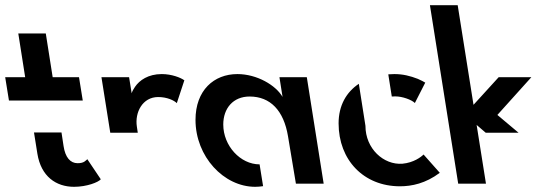

<svg xmlns="http://www.w3.org/2000/svg" viewBox="-38 -708 2106 740"><path d="M-18 -410.5 -3.5 -320.5H281L266.5 -410.5H165L138.5 -579H32.5L59 -410.5ZM93 -197.5 106 -116C120 -28 178 12 247.5 12C296.5 12 341 -5.5 350.5 -17L298.5 -94.5C297.5 -93 294 -90 288 -85.5C281.5 -81 272.5 -79 261 -79C233 -79 213.5 -101.5 207 -145L199 -197.5Z M353 -410.5 387 -196.5H493L489.5 -220C481 -275 511.5 -334 571.5 -334C606 -334 633 -321 643.5 -310.5L672.5 -398.5C658 -409 623.5 -422.5 585.5 -422.5C533 -422.5 499.5 -398.5 482.5 -373.5C476 -364 471.5 -356 469.5 -348.5L459.5 -410.5Z M1072 -183 1102.5 0H1209.5L1144.5 -410.5H1039L1051 -334.5C1025 -379.5 952.5 -422.5 877 -422.5C786.5 -422.5 715.5 -360 715.5 -246C715.5 -104.5 824.5 12 945.5 12C956 12 966 11 976 9.5L962.5 -74.5C888.5 -74.5 822.5 -146 822.5 -228C822.5 -290.5 860.5 -336 924 -336C1004 -336 1055.5 -282 1072 -183Z M1458.5 -421.5 1472 -336C1476.5 -336.5 1481 -336.5 1485.5 -336.5C1513 -336.5 1548.5 -323.5 1561 -311L1601 -389.5C1595.5 -393 1586 -398 1572.5 -404C1543 -415.5 1514.5 -422.5 1482 -422.5C1474 -422.5 1466 -422 1458.5 -421.5ZM1267 -232.5C1267 -91.5 1363.5 10 1503.5 10C1549 10 1602.5 -1 1657 -42L1594.5 -112.5C1584.5 -102.5 1556 -81 1513 -77C1440.5 -71.5 1370.5 -135 1370.5 -223L1345 -385C1297 -353 1267 -301.5 1267 -232.5Z M1799 -226.5 1834 -196.5H1960.5L1879 -265L2010 -410.5H1884L1787 -304L1726 -688H1619L1728 0H1835Z"/></svg>

Font: Font.Observer
Style: Regular
Weight: 500
Italic angle: 9°
Version: Version 1.001;FEAKit 1.0